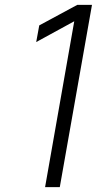

<svg xmlns="http://www.w3.org/2000/svg" viewBox="-20 -770 430 790"><path d="M358.5 -750 226 0H165.5L285.5 -682.5L129 -597L141.5 -665.5L298 -750Z"/></svg>

Font: Russisch Sans Light
Style: Italic
Weight: 300
Italic angle: -10°
Designer: Michael Sharanda (font) & Cristiano Sobral (main changes)
Foundry: Michael Sharanda
Version: Version 2.00;September 8, 2020;FontCreator 13.0.0.2681 64-bi